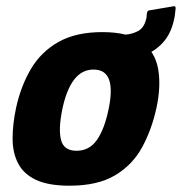

<svg xmlns="http://www.w3.org/2000/svg" viewBox="-20 -582 578 610"><path d="M201 8Q134 8 94.5 -10.5Q55 -29 37.5 -63Q20 -97 20 -142Q20 -187 31 -239Q46 -308 78 -362.5Q110 -417 165.5 -448.5Q221 -480 305 -480Q389 -480 431 -448.5Q473 -417 482.5 -362.5Q492 -308 477 -239Q462 -170 431.5 -114Q401 -58 345.5 -25Q290 8 201 8ZM223 -103Q264 -103 288 -137.5Q312 -172 325 -235Q338 -297 326.5 -329Q315 -361 277 -361Q240 -361 215.5 -329Q191 -297 178 -235Q165 -171 174 -137Q183 -103 223 -103ZM531 -562Q538 -564 538 -556Q537 -546 536 -537Q535 -528 533 -520Q523 -474 497 -446Q471 -418 435.5 -405.5Q400 -393 361 -391Q353 -391 355 -398L370 -465Q370 -472 378 -472Q398 -473 418 -483Q438 -493 445 -524Q446 -528 446 -532.5Q446 -537 447 -541Q448 -548 454 -549Z"/></svg>

Font: Glory ExtraBold
Style: Italic
Weight: 800
Italic angle: -12°
Version: Version 1.011